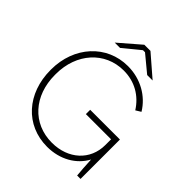

<svg xmlns="http://www.w3.org/2000/svg" viewBox="-231 -1031 1196 1196"><g transform="rotate(45 366.5 -433.0)"><path d="M214 -751H261L372 -842H390L500 -751H548L408 -872H354ZM375 6C488 6 580 -48 625 -132C627 -83 631 -31 634 0H664V-347H402V-309H624V-258C624 -127 523 -33 378 -33C209 -33 93 -162 93 -345V-354C93 -535 212 -668 377 -668C474 -668 553 -622 603 -543L637 -564C585 -650 489 -706 376 -706C190 -706 52 -555 52 -352V-348C52 -141 185 6 375 6Z"/></g></svg>

Font: Fixel Display ExtraLight
Style: Regular
Weight: 200
Designer: AlfaBravo + MacPaw
Foundry: Kyrylo Tkachov, Marchela Mozhyna, Serhii Makarenko, Maria Weinstein, Zakhar Kryvoshyya
Version: Version 1.211